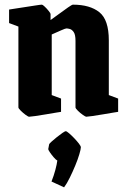

<svg xmlns="http://www.w3.org/2000/svg" viewBox="-20 -490 545 824"><path d="M105 11Q101 11 90 3Q79 -5 69 -15Q59 -25 59 -29V-376L19 -391V-449Q19 -449 38 -452Q57 -455 83.5 -459Q110 -463 132 -466.5Q154 -470 160 -470Q163 -470 172 -461.5Q181 -453 189 -443Q197 -433 197 -430V-404Q214 -416 235 -431.5Q256 -447 272.5 -458.5Q289 -470 293 -470Q366 -470 406.5 -437.5Q447 -405 447 -317V-82L487 -67V-10Q487 -10 468 -7Q449 -4 423.5 0.5Q398 5 376.5 8Q355 11 350 11Q347 11 335.5 3Q324 -5 314 -15Q304 -25 304 -29V-315Q304 -341 296.5 -352Q289 -363 280 -365.5Q271 -368 265 -368Q261 -368 241.5 -359.5Q222 -351 202 -342V-82L242 -67V-10Q242 -10 223 -7Q204 -4 178.5 0.5Q153 5 131.5 8Q110 11 105 11ZM255 314 201 289Q211 264 217.5 239.5Q224 215 226 199Q220 196 210.5 185Q201 174 194 163.5Q187 153 187 150L191 129Q192 126 201.5 117.5Q211 109 224 98.5Q237 88 248 80.5Q259 73 262 73Q266 73 276.5 82Q287 91 298.5 103Q310 115 318.5 126Q327 137 327 142Q327 150 320.5 172Q314 194 303 220.5Q292 247 279.5 272.5Q267 298 255 314Z"/></svg>

Font: Grenze Gotisch ExtraBold
Style: Regular
Weight: 800
Designer: Renata Polastri
Foundry: Omnibus-Type
Version: Version 1.001